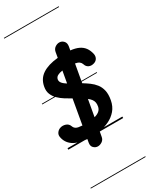

<svg xmlns="http://www.w3.org/2000/svg" viewBox="-412 -1316 1472 1830"><g transform="rotate(-30 323.5 -401.0)"><path d="M256 114Q230 114 210 94.5Q190 75 196 40L202.5 3Q104.5 -4 50.8 -41.5Q-3 -79 -14.5 -144.5Q-19.5 -171 -4 -192Q11.5 -213 36 -220Q63 -228.5 93.2 -218.5Q123.5 -208.5 135 -176Q142 -156 160.8 -145.5Q179.5 -135 226.5 -132.5L274 -403Q240.5 -421.5 206 -443.2Q171.5 -465 143.5 -492.5Q115.5 -520 101.5 -554.8Q87.5 -589.5 95.5 -634Q109.5 -714.5 172.8 -756.2Q236 -798 345 -808.5L355 -866.5Q360.5 -897 383.2 -912.8Q406 -928.5 429.5 -928.5Q457.5 -928.5 477.5 -907.2Q497.5 -886 491 -849L484 -810Q537 -804.5 573 -787.5Q609 -770.5 630.8 -740.8Q652.5 -711 662 -666.5Q666.5 -640.5 655 -619.8Q643.5 -599 617.5 -590.5Q585 -580.5 560 -592Q535 -603.5 526 -634Q520.5 -651.5 505.5 -663.2Q490.5 -675 461 -680L426 -482.5Q459.5 -462 491.8 -438.5Q524 -415 548.2 -384Q572.5 -353 582.5 -309.8Q592.5 -266.5 581.5 -206.5Q570 -144 534.2 -102.2Q498.5 -60.5 448 -36.5Q397.5 -12.5 341.5 -3L331 54Q326 83 302.8 98.5Q279.5 114 256 114ZM242 -630.5Q239.5 -615 246.2 -601.5Q253 -588 267 -576Q281 -564 300 -552.5L323 -681.5Q289 -677 268 -665.5Q247 -654 242 -630.5ZM366 -143Q398.5 -151.5 419 -168.2Q439.5 -185 445.5 -213Q450.5 -238.5 446.8 -258Q443 -277.5 430.8 -293.8Q418.5 -310 398.5 -325.5ZM256 114Q230 114 210 94.5Q190 75 196 40L202.5 3Q104.5 -4 50.8 -41.5Q-3 -79 -14.5 -144.5Q-19.5 -171 -4 -192Q11.5 -213 36 -220Q63 -228.5 93.2 -218.5Q123.5 -208.5 135 -176Q142 -156 160.8 -145.5Q179.5 -135 226.5 -132.5L274 -403Q240.5 -421.5 206 -443.2Q171.5 -465 143.5 -492.5Q115.5 -520 101.5 -554.8Q87.5 -589.5 95.5 -634Q109.5 -714.5 172.8 -756.2Q236 -798 345 -808.5L355 -866.5Q360.5 -897 383.2 -912.8Q406 -928.5 429.5 -928.5Q457.5 -928.5 477.5 -907.2Q497.5 -886 491 -849L484 -810Q537 -804.5 573 -787.5Q609 -770.5 630.8 -740.8Q652.5 -711 662 -666.5Q666.5 -640.5 655 -619.8Q643.5 -599 617.5 -590.5Q585 -580.5 560 -592Q535 -603.5 526 -634Q520.5 -651.5 505.5 -663.2Q490.5 -675 461 -680L426 -482.5Q459.5 -462 491.8 -438.5Q524 -415 548.2 -384Q572.5 -353 582.5 -309.8Q592.5 -266.5 581.5 -206.5Q570 -144 534.2 -102.2Q498.5 -60.5 448 -36.5Q397.5 -12.5 341.5 -3L331 54Q326 83 302.8 98.5Q279.5 114 256 114ZM242 -630.5Q239.5 -615 246.2 -601.5Q253 -588 267 -576Q281 -564 300 -552.5L323 -681.5Q289 -677 268 -665.5Q247 -654 242 -630.5ZM366 -143Q398.5 -151.5 419 -168.2Q439.5 -185 445.5 -213Q450.5 -238.5 446.8 -258Q443 -277.5 430.8 -293.8Q418.5 -310 398.5 -325.5ZM-5 420.5H598.5V428.5H-5ZM-5 -16H598.5V0H-5ZM-5 -505.5H598.5V-497.5H-5ZM-5 -1230H598.5V-1222H-5Z"/></g></svg>

Font: Edu VIC WA NT Pre Guide
Style: Regular
Weight: 400
Designer: Tina and Corey Anderson, Eben Sorkin, Mirko Velimirovic
Foundry: Google for Education
Version: Version 1.000